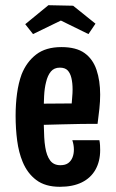

<svg xmlns="http://www.w3.org/2000/svg" viewBox="-20 -706 444 738"><path d="M210 12Q154 12 119.5 -14Q85 -40 67 -84Q52 -120 46 -165.5Q40 -211 40 -261Q40 -306 45.5 -346.5Q51 -387 63 -420Q82 -468 119 -496.5Q156 -525 216 -525Q273 -525 305 -502Q337 -479 351 -437.5Q365 -396 365 -342Q365 -316 362 -288Q359 -260 355 -230L255 -300Q256 -317 257.5 -332.5Q259 -348 259 -362Q259 -387 254.5 -406Q250 -425 240 -435.5Q230 -446 210 -446Q188 -446 175.5 -431Q163 -416 157 -390Q151 -367 149.5 -336Q148 -305 148 -270Q148 -245 148.5 -222Q149 -199 150 -178.5Q151 -158 154 -140Q159 -108 172.5 -89.5Q186 -71 212 -71Q231 -71 242 -79Q253 -87 258.5 -100.5Q264 -114 264 -131Q264 -140 262.5 -149Q261 -158 258 -167H362Q364 -157 364.5 -147.5Q365 -138 365 -129Q365 -86 347 -54Q329 -22 294.5 -5Q260 12 210 12ZM73 -223 70 -307 338 -309 355 -230Q355 -230 336 -230Q317 -230 286 -229.5Q255 -229 217 -228Q179 -227 141.5 -226Q104 -225 73 -223ZM320 -575 214 -627 107 -575 77 -613 166 -686 261 -684 347 -615Z"/></svg>

Font: Truculenta
Style: Bold
Weight: 700
Designer: Ivan Castro, Eva Sanz & Omnibus-Type Team
Foundry: Omnibus-Type
Version: Version 1.002